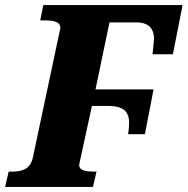

<svg xmlns="http://www.w3.org/2000/svg" viewBox="-44 -734 737 754"><path d="M-24 0H321L335 -60H332C295 -60 267 -63 267 -86C267 -89 270 -102 274 -120L317 -318H381C439 -318 463 -297 463 -252C463 -243 462 -224 459 -207H525L559 -383H331L386 -646H492C543 -646 561 -618 561 -581C561 -575 557 -544 555 -521H635L673 -714H126L114 -654H126C165 -654 193 -650 193 -624C193 -620 190 -611 185 -586L85 -115C75 -68 40 -60 2 -60H-10Z"/></svg>

Font: Noto Serif SemiCondensed Black
Style: Italic
Weight: 900
Width: 4
Italic angle: -12°
Designer: Monotype Design Team
Foundry: Monotype Imaging Inc.
Version: Version 2.014